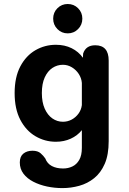

<svg xmlns="http://www.w3.org/2000/svg" viewBox="-20 -716 659 984"><path d="M300 248Q259.5 248 220.8 239.8Q182 231.5 150.5 215.2Q119 199 100.2 174.2Q81.5 149.5 81.5 116.5Q81.5 86 99.8 71.2Q118 56.5 146.5 56.5Q173.5 56.5 188.2 69.5Q203 82.5 212 96Q222 122.5 245.8 135Q269.5 147.5 303.5 147.5Q329 147.5 350.8 137.2Q372.5 127 386 103.8Q399.5 80.5 399.5 42V-49Q377 -21 342.5 -5.2Q308 10.5 266.5 10.5Q210 10.5 161.8 -17.8Q113.5 -46 84.2 -101.8Q55 -157.5 55 -239Q55 -320.5 84.2 -375.8Q113.5 -431 161.8 -458.8Q210 -486.5 266.5 -486.5Q311.5 -486.5 347 -469Q382.5 -451.5 405 -420L406 -441.5Q420 -484 468 -484Q537 -484 537 -405.5V7.5Q537 77 516.8 123.5Q496.5 170 462.5 197.2Q428.5 224.5 386.2 236.2Q344 248 300 248ZM302.5 -92Q326.5 -92 347.5 -103.2Q368.5 -114.5 382.5 -134Q396.5 -153.5 399.5 -177.5V-291Q397.5 -315.5 383.8 -336.8Q370 -358 348.5 -371Q327 -384 302.5 -384Q273 -384 248.5 -367.8Q224 -351.5 209.2 -319.2Q194.5 -287 194.5 -239Q194.5 -192 209.2 -159Q224 -126 248.5 -109Q273 -92 302.5 -92ZM327 -545Q296 -545 274.2 -567Q252.5 -589 252.5 -620.5Q252.5 -652 274.2 -673.8Q296 -695.5 327 -695.5Q358.5 -695.5 380.2 -673.8Q402 -652 402 -620.5Q402 -589 380.2 -567Q358.5 -545 327 -545Z"/></svg>

Font: Sono ExtraLight Monospace SemiBold
Style: Regular
Weight: 600
Version: Version 2.112